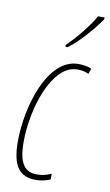

<svg xmlns="http://www.w3.org/2000/svg" viewBox="-88 -807 493 862"><g transform="rotate(10 158.5 -376.0)"><path d="M166 -610 167 -602H177C224 -636 289 -711 317 -754V-762H287C265 -721 216 -658 166 -610ZM139 10C167 10 189 3 205 -4V-30C186 -21 164 -15 141 -15C84 -15 56 -50 56 -149C56 -301 122 -511 238 -511C256 -511 273 -508 289 -500L298 -525C283 -532 261 -536 238 -536C97 -536 30 -303 30 -147C30 -32 66 10 139 10Z"/></g></svg>

Font: Noto Sans ExtraCondensed Thin
Style: Italic
Weight: 100
Width: 2
Italic angle: -12°
Designer: Monotype Design Team
Foundry: Monotype Imaging Inc.
Version: Version 2.013